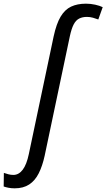

<svg xmlns="http://www.w3.org/2000/svg" viewBox="-142 -785 579 1045"><path d="M-62 240Q-80 240 -95.5 237Q-111 234 -122 230L-121 156Q-109 160 -96.5 163.5Q-84 167 -69 167Q-40 167 -18.5 139Q3 111 15 53L150 -587Q165 -656 188 -694.5Q211 -733 245 -749Q279 -765 326 -765Q351 -765 376 -759.5Q401 -754 417 -746L393 -679Q380 -684 364 -688.5Q348 -693 331 -693Q307 -693 289 -684Q271 -675 259 -652Q247 -629 238 -587L101 63Q89 118 69 158Q49 198 17 219Q-15 240 -62 240Z"/></svg>

Font: Noto Sans Display
Style: Italic
Weight: 400
Italic angle: -12°
Designer: Monotype Design Team
Foundry: Monotype Imaging Inc.
Version: Version 2.003